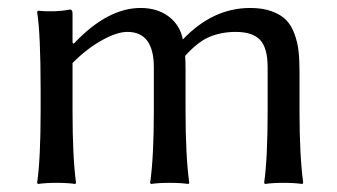

<svg xmlns="http://www.w3.org/2000/svg" viewBox="-20 -459 847 482"><path d="M162.1 -352.1 165 -349.1Q249.5 -439 333 -439Q375 -439 403.6 -417.5Q432.1 -396 439 -359.9Q514.2 -439 607.9 -439Q639.2 -439 662.1 -430.7Q685.1 -422.4 698.2 -408.9Q711.4 -395.5 719.2 -374Q727.1 -352.5 729.5 -330.8Q731.9 -309.1 731.9 -279.8V-180.2Q731.9 -67.9 741.2 0L738.8 2.9Q720.7 0 691.9 0Q663.1 0 645 2.9L643.1 0Q651.9 -61 651.9 -180.2V-290Q651.9 -338.9 632.8 -358.9Q613.8 -378.9 571.8 -378.9Q536.6 -378.9 507.1 -366.9Q477.5 -355 444.8 -318.8Q445.8 -306.6 445.8 -280.8V-180.2Q445.8 -67.9 455.1 0L453.1 2.9Q434.6 0 405.8 0Q377 0 358.9 2.9L356.9 0Q366.2 -64.5 366.2 -180.2V-290Q366.2 -378.9 299.8 -378.9Q272.9 -378.9 234.9 -357.4Q196.8 -335.9 162.1 -300.8V-180.2Q162.1 -64.5 170.9 0L168.9 2.9Q150.4 0 122.1 0Q93.8 0 75.2 2.9L73.2 0Q82 -61 82 -180.2V-234.9Q82 -373.5 73.2 -429.2L75.2 -432.1Q117.2 -427.7 155.8 -435.1Q162.1 -435.1 162.1 -424.8Z"/></svg>

Font: Linux Biolinum G
Style: Regular
Weight: 400
Designer: Philipp H. Poll
Foundry: Philipp H. Poll
Version: Version 1.1.0 ; ttfautohint (v1.6)